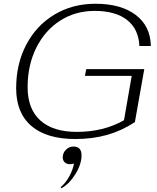

<svg xmlns="http://www.w3.org/2000/svg" viewBox="-20 -730 837 1022"><path d="M66 -260Q66 -390 120 -492.5Q174 -595 270 -652.5Q366 -710 488 -710Q624 -710 702.5 -650.5Q781 -591 783 -485H722Q718 -575 656.5 -623.5Q595 -672 484 -672Q381 -672 300 -620Q219 -568 173 -475.5Q127 -383 127 -266Q127 -150 194.5 -89Q262 -28 389 -28Q531 -28 640 -90L681 -326H432L439 -362H748L698 -80Q628 -34 550.5 -12Q473 10 381 10Q228 10 147 -59.5Q66 -129 66 -260ZM303 266Q327 247 347.5 211Q368 175 374 140Q366 144 352 144Q335 144 324.5 134Q314 124 314 107Q314 84 331 67Q348 50 371 50Q414 50 414 97Q414 144 381.5 196.5Q349 249 307 272Z"/></svg>

Font: Fahkwang ExtraLight
Style: Italic
Weight: 275
Italic angle: -10°
Designer: Suppakit Chalermlarp | Katatrad Co.,Ltd.
Foundry: Cadson Demak Co.,Ltd.
Version: Version 1.000; ttfautohint (v1.6)